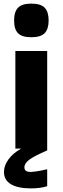

<svg xmlns="http://www.w3.org/2000/svg" viewBox="-20 -822 346 1062"><path d="M65 -540H241V10Q171 40 143 60.5Q115 81 115 104Q115 129 149 129Q163 129 190 124.5Q217 120 241 114V208Q203 220 151 220Q79 220 40.5 197Q2 174 2 129Q2 94 26.5 60Q51 26 97 0H65ZM153 -616Q102 -616 80 -638Q58 -660 58 -709Q58 -757 80 -779.5Q102 -802 153 -802Q206 -802 227.5 -779Q249 -756 249 -709Q249 -662 227.5 -639Q206 -616 153 -616Z"/></svg>

Font: Encode Sans Wide
Style: Bold
Weight: 700
Designer: Pablo Impallari, Andres Torresi
Foundry: Pablo Impallari, Andres Torresi
Version: Version 1.000; ttfautohint (v1.00) -l 8 -r 50 -G 200 -x 14 -